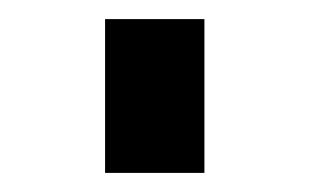

<svg xmlns="http://www.w3.org/2000/svg" viewBox="-20 -181 324 201"><path d="M90 -161H194V0H90Z"/></svg>

Font: Biryani
Style: Regular
Weight: 400
Designer: Dan Reynolds and Mathieu Réguer
Foundry: Dan Reynolds and Mathieu Réguer
Version: Version 1.004; ttfautohint (v1.1) -l 5 -r 5 -G 72 -x 0 -D la